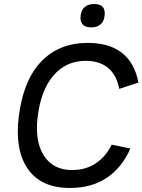

<svg xmlns="http://www.w3.org/2000/svg" viewBox="-20 -923 707 953"><path d="M380 -844Q387 -903 448 -903Q507 -903 499 -844Q496 -817 479 -802Q462 -787 434 -787Q403 -787 390 -802Q377 -817 380 -844ZM534 -205 627 -186Q587 -93 511.5 -41.5Q436 10 327 10Q184 10 118.5 -84Q53 -178 73 -343Q95 -523 183.5 -616.5Q272 -710 416 -710Q523 -710 586 -660Q649 -610 667 -513L572 -482Q559 -550 517 -585.5Q475 -621 405 -621Q308 -621 245.5 -548.5Q183 -476 167 -343Q157 -264 174 -204.5Q191 -145 232.5 -112Q274 -79 338 -79Q405 -79 455 -112Q505 -145 534 -205Z"/></svg>

Font: Haskoy Medium
Style: Italic
Weight: 500
Designer: Ertekin Erdin
Foundry: Ertekin Erdin
Version: Version 2.000; ttfautohint (v1.8.4.7-5d5b)